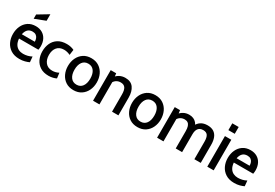

<svg xmlns="http://www.w3.org/2000/svg" viewBox="47 -1712 3851 2685"><g transform="rotate(30 1973.0 -369.5)"><path d="M277.5 10Q195 10 139.2 -25.8Q83.5 -61.5 55.5 -120.5Q27.5 -179.5 27.5 -250Q27.5 -319.5 53.8 -377Q80 -434.5 130.5 -469Q181 -503.5 253.5 -503.5Q313.5 -503.5 358.2 -477.5Q403 -451.5 427.5 -403.8Q452 -356 452 -291.5Q452 -278.5 450.8 -264.5Q449.5 -250.5 446.5 -235.5H133.5Q138.5 -179 160 -144.5Q181.5 -110 214.8 -94.2Q248 -78.5 287.5 -78.5Q323.5 -78.5 358.8 -87.2Q394 -96 423.5 -112.5L431.5 -24.5Q404 -11 365.2 -0.5Q326.5 10 277.5 10ZM137.5 -307H347Q347 -337 337 -361.5Q327 -386 306 -400.5Q285 -415 251.5 -415Q203.5 -415 175.5 -387Q147.5 -359 137.5 -307ZM172.5 -577.5V-646L343.5 -749V-643.5Z M749 10Q668 10 613.8 -24.5Q559.5 -59 532.2 -116.8Q505 -174.5 505 -245Q505 -317 532 -375.8Q559 -434.5 614 -469.2Q669 -504 753.5 -504Q788.5 -504 819 -496.8Q849.5 -489.5 872 -478L860 -391Q838 -402 812.5 -408.8Q787 -415.5 759 -415.5Q688 -415.5 649 -370Q610 -324.5 610 -247.5Q610 -172.5 648.5 -125Q687 -77.5 758.5 -77.5Q786.5 -77.5 812 -84.2Q837.5 -91 861.5 -103.5L872.5 -18Q851.5 -6.5 818.5 1.8Q785.5 10 749 10Z M1150.5 10Q1076.5 10 1024.5 -24.8Q972.5 -59.5 945 -117.8Q917.5 -176 917.5 -246.5Q917.5 -317.5 945 -375.8Q972.5 -434 1024.5 -469Q1076.5 -504 1150.5 -504Q1223.5 -504 1275.8 -469Q1328 -434 1355.5 -375.8Q1383 -317.5 1383 -246.5Q1383 -176 1355.5 -117.8Q1328 -59.5 1276 -24.8Q1224 10 1150.5 10ZM1150.5 -78Q1211.5 -78 1244.5 -123.8Q1277.5 -169.5 1277.5 -247Q1277.5 -324.5 1244.5 -370.2Q1211.5 -416 1150.5 -416Q1089.5 -416 1056.2 -370.2Q1023 -324.5 1023 -246.5Q1023 -169.5 1056.2 -123.8Q1089.5 -78 1150.5 -78Z M1465 0V-494H1553.5L1563.5 -409L1537 -420Q1567.5 -461.5 1608.2 -482.5Q1649 -503.5 1699 -503.5Q1789 -503.5 1831.8 -444Q1874.5 -384.5 1874.5 -286.5V0H1771.5V-278Q1771.5 -348 1748.5 -381.8Q1725.5 -415.5 1673.5 -415.5Q1631.5 -415.5 1600.2 -393Q1569 -370.5 1552.5 -329.5L1568 -390V0Z M2184.5 10Q2110.5 10 2058.5 -24.8Q2006.5 -59.5 1979 -117.8Q1951.5 -176 1951.5 -246.5Q1951.5 -317.5 1979 -375.8Q2006.5 -434 2058.5 -469Q2110.5 -504 2184.5 -504Q2257.5 -504 2309.8 -469Q2362 -434 2389.5 -375.8Q2417 -317.5 2417 -246.5Q2417 -176 2389.5 -117.8Q2362 -59.5 2310 -24.8Q2258 10 2184.5 10ZM2184.5 -78Q2245.5 -78 2278.5 -123.8Q2311.5 -169.5 2311.5 -247Q2311.5 -324.5 2278.5 -370.2Q2245.5 -416 2184.5 -416Q2123.5 -416 2090.2 -370.2Q2057 -324.5 2057 -246.5Q2057 -169.5 2090.2 -123.8Q2123.5 -78 2184.5 -78Z M2499 0V-494H2584L2595.5 -413L2572 -421.5Q2601.5 -461 2641 -482.2Q2680.5 -503.5 2730.5 -503.5Q2767.5 -503.5 2797.8 -490.8Q2828 -478 2849.8 -452.5Q2871.5 -427 2884 -388.5L2857.5 -400.5Q2878 -448 2920.8 -475.8Q2963.5 -503.5 3026.5 -503.5Q3088 -503.5 3127.2 -478Q3166.5 -452.5 3185.2 -405.2Q3204 -358 3204 -292V0H3101V-283Q3101 -350 3079.5 -382.5Q3058 -415 3006.5 -415Q2978 -415 2958 -405.5Q2938 -396 2926 -379Q2914 -362 2908.5 -339.5Q2903 -317 2903 -290.5V0H2800V-278Q2800 -326.5 2789.5 -356.8Q2779 -387 2758.2 -401Q2737.5 -415 2707 -415Q2665 -415 2634 -392.8Q2603 -370.5 2586.5 -329.5L2602 -390V0Z M3309.5 0V-494H3412.5V0ZM3309.5 -590V-700H3412.5V-590Z M3746 10Q3663.5 10 3607.8 -25.8Q3552 -61.5 3524 -120.5Q3496 -179.5 3496 -250Q3496 -319.5 3522.2 -377Q3548.5 -434.5 3599 -469Q3649.5 -503.5 3722 -503.5Q3782 -503.5 3826.8 -477.5Q3871.5 -451.5 3896 -403.8Q3920.5 -356 3920.5 -291.5Q3920.5 -278.5 3919.2 -264.5Q3918 -250.5 3915 -235.5H3602Q3607 -179 3628.5 -144.5Q3650 -110 3683.2 -94.2Q3716.5 -78.5 3756 -78.5Q3792 -78.5 3827.2 -87.2Q3862.5 -96 3892 -112.5L3900 -24.5Q3872.5 -11 3833.8 -0.5Q3795 10 3746 10ZM3606 -307H3815.5Q3815.5 -337 3805.5 -361.5Q3795.5 -386 3774.5 -400.5Q3753.5 -415 3720 -415Q3672 -415 3644 -387Q3616 -359 3606 -307Z"/></g></svg>

Font: Cabin SemiCondensedMedium
Style: Regular
Weight: 500
Width: 4
Designer: Pablo Impallari
Foundry: Pablo Impallari. http://www.impallari.com Igino Marini. http://www.ikern.com
Version: Version 3.001